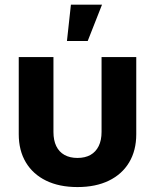

<svg xmlns="http://www.w3.org/2000/svg" viewBox="-20 -775 650 805"><path d="M304.7 9.3Q228.5 9.3 173.3 -17.6Q118.2 -44.4 88.4 -94.2Q58.6 -144 58.6 -212.4V-535.6H204.1V-221.7Q204.1 -187 215.8 -162.6Q227.5 -138.2 250.2 -125.5Q272.9 -112.8 304.7 -112.8Q336.9 -112.8 359.4 -125.5Q381.8 -138.2 393.8 -162.6Q405.8 -187 405.8 -221.7V-535.6H551.3V-212.4Q551.3 -144 521.5 -94.2Q491.7 -44.4 436.5 -17.6Q381.3 9.3 304.7 9.3ZM260.7 -603 277.3 -755.4H407.7L347.7 -603Z"/></svg>

Font: Inter 20pt
Style: Bold
Weight: 700
Version: Version 4.001;git-66647c0bb